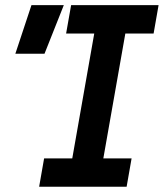

<svg xmlns="http://www.w3.org/2000/svg" viewBox="-20 -713 626 733"><path d="M129.4 0 148.4 -108.4H255.9L339.8 -585H232.4L251.5 -693.4H585.4L566.4 -585H458.5L374.5 -108.4H482.4L463.4 0ZM38.6 -507.8 100.1 -693.4H223.6L149.9 -507.8Z"/></svg>

Font: Cascadia Mono NF SemiBold
Style: Italic
Weight: 600
Italic angle: -10°
Monospace: yes
Designer: Aaron Bell
Foundry: Saja Typeworks
Version: Version 2404.023; ttfautohint (v1.8.4)